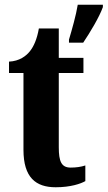

<svg xmlns="http://www.w3.org/2000/svg" viewBox="-20 -780 454 810"><path d="M271 -613V-600H331C360 -643 399 -708 414 -750V-760H308C301 -716 283 -653 271 -613ZM215 10C278 10 321 -5 340 -16V-82C322 -76 301 -73 278 -73C239 -73 228 -99 228 -159V-472H332V-536H228V-660H144C136 -614 122 -584 107 -565C91 -544 62 -522 18 -520V-472H79V-148C79 -31 131 10 215 10Z"/></svg>

Font: Noto Serif Devanagari ExtraCondensed ExtraBold
Style: Regular
Weight: 800
Width: 2
Designer: Universal Thirst, Indian Type Foundry and the Monotype Design Team
Foundry: Monotype Imaging Inc.
Version: Version 2.004